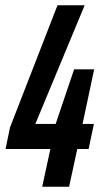

<svg xmlns="http://www.w3.org/2000/svg" viewBox="-20 -708 388 728"><path d="M140 0 171 -143H1L18 -225L198 -688H301L114 -238H191L261 -445H337L293 -238H336L316 -143H273L242 0Z"/></svg>

Font: Saira UltraCondensed
Style: Bold Italic
Weight: 700
Width: 1
Italic angle: -12°
Designer: Hector Gatti with collaboration of the Omnibus-Type team
Foundry: Omnibus-Type
Version: Version 1.101